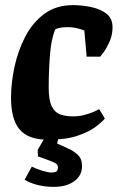

<svg xmlns="http://www.w3.org/2000/svg" viewBox="-20 -533 463 749"><path d="M167 12Q90 12 56.5 -28Q23 -68 23 -151Q23 -209 36.5 -272Q50 -335 78.5 -390Q107 -445 153 -479Q199 -513 265 -513Q297 -513 333 -506Q369 -499 394 -480.5Q419 -462 419 -427Q419 -397 408 -372Q397 -347 385.5 -331Q374 -315 371 -312H318L309 -414Q305 -416 286 -421.5Q267 -427 244 -427Q228 -427 215.5 -425Q203 -423 195 -418Q188 -400 183 -377Q178 -354 175.5 -325.5Q173 -297 171.5 -263Q170 -229 170 -190Q170 -142 182 -118Q194 -94 215.5 -86.5Q237 -79 266 -79Q290 -79 311 -85Q332 -91 347 -97.5Q362 -104 367 -107L389 -71Q380 -59 354 -39Q328 -19 282.5 -3.5Q237 12 167 12ZM190 196Q156 196 126.5 188.5Q97 181 76 168L104 117Q120 125 143.5 132.5Q167 140 180 140Q194 140 200 136Q206 132 206 119Q206 109 196 103.5Q186 98 172 93L128 77L127 52L157 0H209L203 27L243 45Q266 55 283 70.5Q300 86 300 115Q300 152 269.5 174Q239 196 190 196Z"/></svg>

Font: Faustina ExtraBold
Style: Italic
Weight: 800
Italic angle: -8°
Designer: Alfonso Garcia
Foundry: http://www.omnibus-type.com
Version: Version 1.200